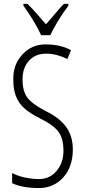

<svg xmlns="http://www.w3.org/2000/svg" viewBox="-20 -951 435 981"><path d="M329.6 -931.2V-921.9Q302.2 -886.7 275.4 -842Q248.5 -797.4 236.8 -771H190.4Q156.2 -843.8 99.6 -921.9V-931.2H120.6Q144.5 -908.2 175 -872.8Q205.6 -837.4 214.8 -827.1L238.8 -854Q293 -918.9 306.6 -931.2ZM179.2 -36.1Q233.9 -36.1 269 -77.6Q304.2 -119.1 304.2 -180.7Q304.2 -242.2 279.1 -277.1Q253.9 -312 184.1 -346.2Q128.4 -374.5 101.3 -400.4Q74.2 -426.3 61 -460.7Q47.9 -495.1 47.9 -543.9Q47.9 -546.9 47.9 -549.8Q47.9 -623.5 95.5 -673.8Q143.1 -724.1 211.4 -724.1Q212.4 -724.1 213.9 -724.1Q289.1 -724.1 342.8 -694.8L324.2 -648.9Q270 -676.8 215.6 -676.8Q161.1 -676.8 128.2 -640.9Q95.2 -605 95.2 -545.2Q95.2 -485.4 119.4 -452.6Q143.6 -419.9 212.9 -383.8Q285.2 -348.6 318.6 -301.5Q352.1 -254.4 352.1 -187Q352.1 -99.1 303.2 -44.4Q253.9 9.8 179.2 9.8Q93.8 9.8 42 -15.1V-66.9Q69.3 -52.2 106.4 -44.2Q143.6 -36.1 179.2 -36.1Z"/></svg>

Font: Open Sans Hebrew Condensed Light
Style: Regular
Weight: 300
Width: 3
Foundry: Ascender Corporation, Yanek Iontef
Version: Version 2.001;PS 002.001;hotconv 1.0.70;makeotf.lib2.5.58329